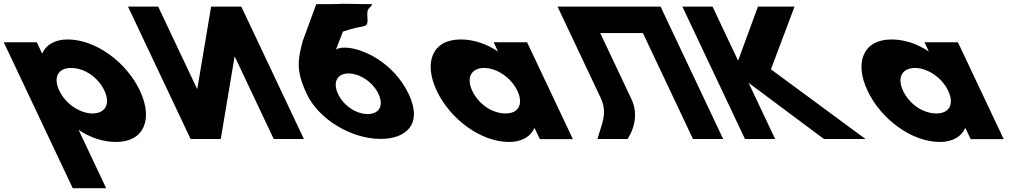

<svg xmlns="http://www.w3.org/2000/svg" viewBox="-190 -737 5410 1017"><path d="M551 -257C480.1 -407 317.9 -528 167.9 -528C97.9 -528 52.5 -497 34.4 -455H32.4L5 -513H-170L195.4 260H372.4L226.3 -49C287.7 -8 355.6 15 424.6 15C574.6 15 621.9 -107 551 -257ZM363 -257C396.6 -186 367.2 -136 300.2 -136C234.2 -136 157.6 -186 124 -257C90.9 -327 117.3 -377 186.3 -377C258.3 -377 329.9 -327 363 -257Z M1054.1 -436.1H1052.4L979.3 -0.9H819.5L488 -702.1H647.8L853.6 -266.9H855.3L928.3 -702.1H1088.1L1419.6 -0.9H1259.8Z M1758.6 -683.7C1763.2 -697.3 1793.1 -715.3 1775.2 -715.2C1698.2 -714.3 1644 -719.4 1575.4 -715.2H1485.3L1413.2 -518.8C1387.2 -419.4 1376.7 -362.4 1434.9 -239.2C1498.4 -104.9 1669.9 -1.2 1827.1 -1.2C1953.8 -1.2 2053.1 -73.4 1974.7 -239.2C1897.5 -402.4 1731.1 -484.8 1635 -484.8C1602.7 -484.8 1589.7 -474.6 1589.7 -474.6L1626.3 -569.6C1644.3 -574.7 1675.6 -587.4 1735.4 -597.9C1772.9 -604.4 1747.5 -651.4 1758.6 -683.7ZM1600.7 -239.2C1571 -302.1 1596.9 -348 1655.5 -348C1715.9 -348 1785.2 -302.1 1814.9 -239.2C1843.8 -178 1819.2 -132.9 1757.2 -132.9C1695.1 -132.9 1629.6 -178 1600.7 -239.2Z M2123.5 -256C2194.4 -106 2356.6 15 2506.6 15C2576.6 15 2621.9 -16 2640.1 -58H2642.1L2669.5 0H2844.5L2602 -513H2425L2448.1 -464C2386.8 -505 2318.9 -528 2249.9 -528C2099.9 -528 2052.6 -406 2123.5 -256ZM2311.5 -256C2277.9 -327 2307.3 -377 2374.3 -377C2440.3 -377 2516.9 -327 2550.5 -256C2583.6 -186 2557.2 -136 2488.2 -136C2416.2 -136 2344.6 -186 2311.5 -256Z M3152.8 -215.9 2989.3 -561.9H3215.4L3480.6 -0.9H3640.4L3308.9 -702.1H3149.1H2923H2763.2L2993 -215.9C3029 -134.3 2997.9 -85 2974.8 -0.9H3134.6C3178.2 -70.6 3187 -147.1 3152.8 -215.9Z M4394.3 -0.9 3893.5 -369.8 4018.6 -702.1H3824.8L3719.6 -415.7L3584.2 -702.1H3424.4L3755.9 -0.9H3915.7L3775.1 -298.4L4174.1 -0.9Z M4405.5 -256C4476.4 -106 4638.6 15 4788.6 15C4858.6 15 4903.9 -16 4922.1 -58H4924.1L4951.5 0H5126.5L4884 -513H4707L4730.1 -464C4668.8 -505 4600.9 -528 4531.9 -528C4381.9 -528 4334.6 -406 4405.5 -256ZM4593.5 -256C4559.9 -327 4589.3 -377 4656.3 -377C4722.3 -377 4798.9 -327 4832.5 -256C4865.6 -186 4839.2 -136 4770.2 -136C4698.2 -136 4626.6 -186 4593.5 -256Z"/></svg>

Font: Hussar
Style: BdOpOblFive
Weight: 700
Foundry: Cannot Into Space Fonts
Version: Version 2.00